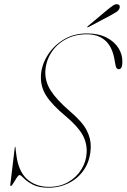

<svg xmlns="http://www.w3.org/2000/svg" viewBox="-20 -866 591 896"><path d="M207.5 10Q160 10 132.5 -4.8Q105 -19.5 91.2 -34.2Q77.5 -49 71.5 -49Q66 -49 57.8 -36.2Q49.5 -23.5 42 -10.8Q34.5 2 31 2Q28 2 28 -3L49 -178Q50 -181 50.5 -181Q53 -181 52 -178L56 -145Q65.5 -66.5 106.2 -30.2Q147 6 209 6Q259.5 6 298.5 -16.5Q337.5 -39 360.2 -76Q383 -113 384.5 -156Q386 -200.5 364.2 -238.5Q342.5 -276.5 287.5 -323Q222.5 -377 195.8 -419.2Q169 -461.5 171 -511Q172.5 -558.5 199.8 -604.2Q227 -650 274.8 -680Q322.5 -710 386 -710Q439.5 -710 476.8 -691Q514 -672 533.2 -641Q552.5 -610 551 -574Q550.5 -543 534 -543Q523 -543 519.5 -560L513 -595Q501.5 -652 468.8 -679Q436 -706 385.5 -706Q328.5 -706 285.5 -682Q242.5 -658 218 -618.5Q193.5 -579 191.5 -532Q190 -485.5 216.8 -443.2Q243.5 -401 306 -347Q364 -297.5 384.2 -258.5Q404.5 -219.5 403.5 -179Q401.5 -118.5 373.5 -76.2Q345.5 -34 301.5 -12Q257.5 10 207.5 10ZM479.5 -819Q496 -832.5 507.5 -840.2Q519 -848 528.5 -846Q536.5 -844.5 538.2 -838.8Q540 -833 537.5 -826.5Q533.5 -817 522.8 -810Q512 -803 497.5 -795L392.5 -739.5Q388 -737.5 387 -739Q386.5 -741 390 -744Z"/></svg>

Font: Fraunces 144pt S000 Thin
Style: Italic
Weight: 100
Italic angle: -16°
Version: Version 1.000; ttfautohint (v1.8.3)